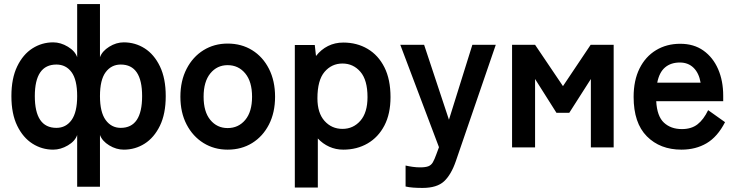

<svg xmlns="http://www.w3.org/2000/svg" viewBox="-20 -724 3617 943"><path d="M359 193V-61Q349 -31 313.5 -10Q278 11 241 11Q186 11 139.5 -18.5Q93 -48 64.5 -106.5Q36 -165 36 -252Q36 -339 64.5 -398Q93 -457 139.5 -486.5Q186 -516 241 -516Q278 -516 313.5 -494.5Q349 -473 359 -443V-704H471V-443Q482 -473 516.5 -494.5Q551 -516 588 -516Q644 -516 690.5 -486.5Q737 -457 765.5 -398Q794 -339 794 -252Q794 -165 765.5 -106.5Q737 -48 690.5 -18.5Q644 11 588 11Q551 11 516.5 -10Q482 -31 471 -61V193ZM257 -96Q304 -96 331.5 -134.5Q359 -173 359 -252Q359 -332 331.5 -369.5Q304 -407 257 -407Q151 -407 151 -252Q151 -96 257 -96ZM573 -96Q678 -96 678 -252Q678 -407 573 -407Q527 -407 499 -369.5Q471 -332 471 -252Q471 -173 499 -134.5Q527 -96 573 -96Z M1098 11Q1032 11 979.5 -21.5Q927 -54 896.5 -112.5Q866 -171 866 -249Q866 -327 896.5 -386Q927 -445 979.5 -477.5Q1032 -510 1098 -510Q1166 -510 1218.5 -477.5Q1271 -445 1301 -386Q1331 -327 1331 -249Q1331 -171 1301 -112.5Q1271 -54 1218.5 -21.5Q1166 11 1098 11ZM1098 -95Q1151 -95 1184.5 -135Q1218 -175 1218 -249Q1218 -323 1184.5 -363.5Q1151 -404 1098 -404Q1046 -404 1013 -363.5Q980 -323 980 -249Q980 -175 1013 -135Q1046 -95 1098 -95Z M1428 197V-503H1526L1532 -449Q1557 -481 1591 -498Q1625 -515 1666 -515Q1733 -515 1785.5 -484Q1838 -453 1868 -393.5Q1898 -334 1898 -247Q1898 -165 1868 -107.5Q1838 -50 1785.5 -19.5Q1733 11 1666 11Q1629 11 1597 -3.5Q1565 -18 1541 -44V197ZM1662 -91Q1715 -91 1750 -131Q1785 -171 1785 -247Q1785 -331 1750 -371.5Q1715 -412 1662 -412Q1609 -412 1574 -371Q1539 -330 1539 -241Q1539 -169 1574 -130Q1609 -91 1662 -91Z M2055 199Q2031 199 2010 197.5Q1989 196 1972 192V89Q1989 93 2007.5 95.5Q2026 98 2043 98Q2070 98 2084 92.5Q2098 87 2106 73Q2114 59 2123 34L2136 -1L1946 -504H2063L2185 -136L2300 -504H2415L2219 67Q2196 134 2161 166.5Q2126 199 2055 199Z M2495 0V-504H2608L2745 -301L2881 -504H2994V0H2882V-336L2776 -170H2713L2608 -336V0Z M3327 11Q3222 11 3157 -54.5Q3092 -120 3092 -248Q3092 -329 3121 -387.5Q3150 -446 3202 -477.5Q3254 -509 3321 -509Q3388 -509 3435 -475.5Q3482 -442 3507 -384.5Q3532 -327 3532 -254V-227H3203Q3207 -153 3241 -121.5Q3275 -90 3329 -90Q3376 -90 3406 -113.5Q3436 -137 3458 -183L3541 -124Q3504 -52 3450.5 -20.5Q3397 11 3327 11ZM3208 -318H3421Q3413 -365 3386.5 -391Q3360 -417 3319 -417Q3275 -417 3246.5 -393Q3218 -369 3208 -318Z"/></svg>

Font: Zen Kaku Gothic Antique
Style: Bold
Weight: 700
Designer: Yoshimichi Ohira
Foundry: Positype
Version: Version 1.001